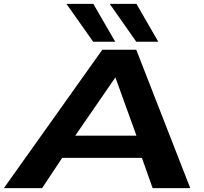

<svg xmlns="http://www.w3.org/2000/svg" viewBox="-57 -965 1048 985"><path d="M-37 0 468 -710H642L919 0H726L671 -155H262L159 0ZM329 -269H643L535 -568ZM421 -751 284 -945H422L534 -751ZM642 -751 506 -945H643L755 -751Z"/></svg>

Font: Georama ExtraExtended SemiBold
Style: Italic
Weight: 600
Width: 8
Italic angle: -9°
Designer: Jean-Baptiste Levee
Foundry: Production Type
Version: Version 1.000